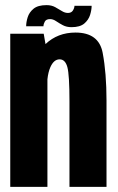

<svg xmlns="http://www.w3.org/2000/svg" viewBox="-20 -729 460 749"><path d="M20 0V-597.5H150.5L157.5 -557Q205 -602 274.5 -602Q365.5 -602 380.5 -523Q395.5 -444 395.5 -336.5V0H251V-333.5Q251 -437 242.8 -467.2Q234.5 -497.5 212.5 -497.5Q190 -497.5 176.5 -467Q168 -448 165 -419.5V0ZM259 -623Q239.5 -623 225 -630.8Q210.5 -638.5 198.8 -646.5Q187 -654.5 175.5 -654.5Q160 -654.5 154.8 -644.8Q149.5 -635 149.5 -626.5H82Q82 -642.5 88 -661.8Q94 -681 111 -695Q128 -709 161.5 -709Q181 -709 195.2 -701.2Q209.5 -693.5 221.2 -686Q233 -678.5 245 -678.5Q258.5 -678.5 264.5 -688.2Q270.5 -698 270.5 -706.5H337.5Q337.5 -690.5 331.5 -671Q325.5 -651.5 308.8 -637.2Q292 -623 259 -623Z"/></svg>

Font: Anybody Condensed Regular
Style: Bold
Weight: 700
Width: 3
Designer: Tyler Finck
Foundry: Etcetera Type Company
Version: Version 1.010; ttfautohint (v1.8.3) -l 8 -r 50 -G 200 -x 14 